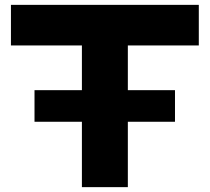

<svg xmlns="http://www.w3.org/2000/svg" viewBox="-20 -770 863 790"><path d="M122 -399H700V-269H122ZM317 -666H506V0H317ZM25 -750H798V-583H25Z"/></svg>

Font: Unbounded SemiBold
Style: Regular
Weight: 600
Designer: Luke Prowse, Jean-Baptiste Morizot, Fátima Lázaro, Florian Runge
Foundry: NaN
Version: Version 1.700